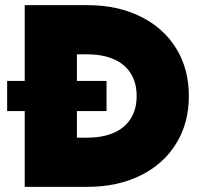

<svg xmlns="http://www.w3.org/2000/svg" viewBox="-20 -727 784 747"><path d="M394.5 -294.9H279.3V-191.4H319.3Q379.4 -191.4 422.9 -210.4Q466.3 -229.5 489 -266.1Q511.7 -302.7 511.7 -353.5Q511.7 -404.3 489 -440.9Q466.3 -477.5 422.9 -496.6Q379.4 -515.6 319.3 -515.6H279.3V-412.1H394.5ZM76.2 -294.9H7.8V-412.1H76.2V-707H319.3Q437 -707 526.6 -662.8Q616.2 -618.7 665.5 -538.6Q714.8 -458.5 714.8 -353.5Q714.8 -248.5 665.5 -168.5Q616.2 -88.4 526.6 -44.2Q437 0 319.3 0H76.2Z"/></svg>

Font: Wanted Sans ExtraBlack
Style: Regular
Weight: 900
Designer: Original Design by Kil Hyung-jin and Kang Hanbin, Wanted Lab, Inc; Hangeul from Source Han Sans by Jang Soo-young and Ka
Foundry: Wanted Lab, Inc.
Version: Version 1.001